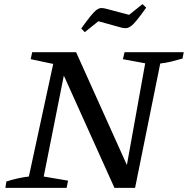

<svg xmlns="http://www.w3.org/2000/svg" viewBox="-20 -911 911 931"><path d="M584 -658H871L865 -627Q837 -619 810.5 -612.5Q784 -606 757 -603L635 0H535L274 -579L297 -582L192 -55L310 -35L303 0H6L11 -31Q39 -40 66 -46Q93 -52 120 -55L238 -601L129 -624L136 -658H349L610 -78L589 -76L684 -604L576 -624ZM391 -755 374 -773Q402 -812 419.5 -833.5Q437 -855 449 -863.5Q461 -872 471 -872Q481 -872 493 -869L606 -839L671 -891L689 -874Q662 -836 644.5 -814.5Q627 -793 614.5 -784Q602 -775 591.5 -774.5Q581 -774 569 -777L457 -808Z"/></svg>

Font: Piazzolla Thin Medium
Style: Italic
Weight: 500
Italic angle: -11.3°
Version: Version 2.005